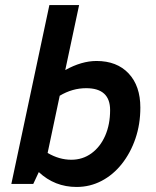

<svg xmlns="http://www.w3.org/2000/svg" viewBox="-20 -730 620 762"><path d="M284 12Q197 12 134 -47L112 0H25L176 -710H294L239 -452Q304 -488 363 -488Q444 -488 490.5 -438.5Q537 -389 537 -303Q537 -237 517.5 -180Q498 -123 463.5 -79.5Q429 -36 383 -12Q337 12 284 12ZM263 -96Q308 -96 343 -121.5Q378 -147 397.5 -191.5Q417 -236 417 -293Q417 -380 322 -380Q267 -380 217 -350L169 -123Q215 -96 263 -96Z"/></svg>

Font: Sometype Mono
Style: Bold Italic
Weight: 700
Italic angle: -12°
Monospace: yes
Designer: Ryoichi Tsunekawa
Foundry: Dharma Type
Version: Version 1.000; ttfautohint (v1.8.3)